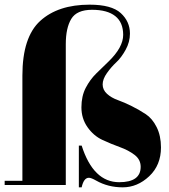

<svg xmlns="http://www.w3.org/2000/svg" viewBox="-31 -793 725 823"><path d="M307 10V-169H319Q369 -12 480 -12Q572 -12 572 -78Q572 -109 546 -129Q520 -149 482.5 -162.5Q445 -176 407.5 -193.5Q370 -211 344 -248Q318 -285 318 -333Q318 -381 336.5 -416.5Q355 -452 381.5 -478Q408 -504 434 -529Q497 -590 497 -643.5Q497 -697 463 -724Q429 -751 363.5 -751Q298 -751 274.5 -712Q251 -673 251 -604V0H-11V-18H65V-469Q65 -634 141.5 -703.5Q218 -773 353 -773Q447 -773 486.5 -737Q526 -701 526 -649Q526 -613 507.5 -579.5Q489 -546 467.5 -526Q446 -506 427.5 -480Q409 -454 409 -431Q409 -408 427.5 -391Q446 -374 474 -364Q502 -354 534 -338Q566 -322 594 -303.5Q622 -285 640.5 -248Q659 -211 659 -161Q659 -85 608.5 -37.5Q558 10 495 10Q432 10 381 -19Q360 -31 350 -31Q328 -31 319 10Z"/></svg>

Font: Abril Fatface
Style: Regular
Weight: 400
Designer: Veronika Burian, Jos Scaglione
Foundry: TypeTogether
Version: Version 1.001